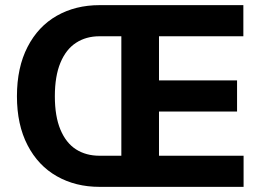

<svg xmlns="http://www.w3.org/2000/svg" viewBox="-20 -727 1021 747"><path d="M45.9 -352.5Q45.9 -464.4 87.2 -544.4Q128.4 -624.5 201.2 -665.8Q273.9 -707 367.2 -707H926.8V-585.9H598.6V-414.1H902.3V-293H598.6V-121.1H927.7V0H367.2Q273.9 0 201.2 -41.3Q128.4 -82.5 87.2 -162.1Q45.9 -241.7 45.9 -352.5ZM367.2 -121.1H452.1V-585.9H367.2Q314.9 -585.9 275.9 -560.5Q236.8 -535.2 215.1 -482.9Q193.4 -430.7 193.4 -352.5Q193.4 -274.4 215.1 -222.7Q236.8 -170.9 275.6 -146Q314.5 -121.1 367.2 -121.1Z"/></svg>

Font: Pretendard JP
Style: Bold
Weight: 700
Designer: Base glyphs from Inter by Rasmus Andersson; Hangeul glyphs from Noto Sans CJK(Source Han Sans) by Jang Soo-young and Kan
Foundry: Kil Hyung-jin
Version: Version 1.309